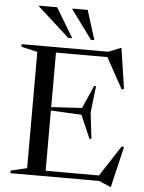

<svg xmlns="http://www.w3.org/2000/svg" viewBox="-62 -984 795 1060"><g transform="rotate(5 335.0 -454.0)"><path d="M34 0V-14.5L123.5 -35.5V-680L34 -700.5V-715H514L580.5 -742H584.5L618 -518L605.5 -514L511.5 -685H226.5V-383L396.5 -393L452 -519.5H463L446 -373L463 -227.5H452L396.5 -355.5L226.5 -364V-30H522L633.5 -201L646 -197.5L593 27H589L525 0ZM309 -772H286.5L111 -931V-935H211ZM431.5 -772H412.5L296 -931V-935H380.5Z"/></g></svg>

Font: Newsreader Display
Style: Regular
Weight: 400
Designer: Hugues Gentile
Foundry: Production Type
Version: Version 1.001